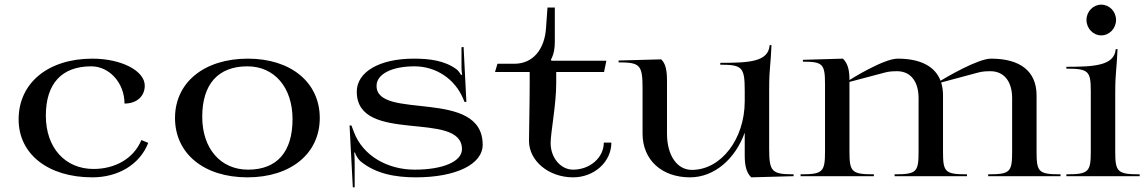

<svg xmlns="http://www.w3.org/2000/svg" viewBox="-20 -757 4932 825"><path d="M60 -244C60 -94.6 186.8 5 377 5C485.5 5 579.9 -48.2 617 -143L587.5 -155.3C554.5 -75.2 474.1 -31 382 -31C259.3 -31 177 -122.6 177 -260C177 -397.8 245.2 -472 372 -472C450.3 -472 515 -400.1 515 -312C567.2 -312 602 -342.8 602 -389C602 -453 501.2 -505 377 -505C186.8 -505 60 -400.6 60 -244Z M732 -250C732 -97 856.4 5 1043 5C1229.6 5 1354 -97 1354 -250C1354 -403 1229.9 -505 1045 -505C857.7 -505 732 -403 732 -250ZM849 -255C849 -396 917.8 -472 1043 -472C1159.3 -472 1237 -381.2 1237 -245C1237 -104.3 1170.2 -28 1046 -28C927.8 -28 849 -118.8 849 -255Z M1482 -218 1496 48H1504V-43C1504 -56.5 1503.8 -92.5 1502 -101L1505 -102C1509 -87.5 1522.3 -69.5 1529 -64C1594.7 -10.1 1678.7 5 1767 5C1939.2 5 2054 -51 2054 -135C2054 -257.8 1940 -283.5 1826 -297.3C1712 -311.1 1598 -312.9 1598 -388C1598 -438.4 1663.2 -472 1761 -472C1852.5 -472 1934.2 -418.9 1970.5 -332.2L1976 -319H1984L1972 -555L1963 -554V-469C1963 -455 1964 -443 1966 -436L1961 -435C1960 -438 1949 -454 1942 -459C1890.5 -497.2 1825 -505 1758 -505C1611 -505 1513 -448.2 1513 -363C1513 -248.4 1626 -229.2 1739 -217.3C1852 -205.4 1965 -200.9 1965 -116C1965 -63.2 1883.8 -28 1762 -28C1646.2 -28 1539.8 -86.7 1501 -189L1490 -218Z M2107 -447.5H2256V-399C2256 -300.8 2253 -196.5 2253 -152C2253 -65.3 2337.9 5 2442.5 5C2533.6 5 2607 -61.8 2607 -144.2H2574.5C2574.5 -80.1 2515.4 -28 2442.5 -28C2389.2 -28 2346 -79.1 2346 -142C2346 -188 2370 -306.6 2370 -399V-447.5H2575.5L2585.5 -496H2350L2347 -500C2360.6 -525.3 2364 -550.1 2364 -579V-724.5H2332.5L2326 -634C2319.9 -549.3 2273.7 -483 2189.5 -483H2117.5Z M2638 -489C2730.5 -489 2741 -477.6 2741 -377V-183C2741 -70.5 2822.6 5 2945 5C3049.4 5 3139.4 -74 3180 -187.1V-87C3180 -42 3189 -13 3208 5L3390 0V-8C3295.5 -8 3285 -19.4 3285 -120V-367C3285 -425.5 3286.7 -446.4 3289.2 -475C3290.9 -494.8 3293 -518.8 3295 -563H3287C3282 -491 3198.7 -487 3075 -487V-479C3169.5 -479 3180 -467.9 3180 -367V-322C3180 -159.6 3078.3 -27 2953 -27C2889 -27 2846 -89.4 2846 -183V-410C2846 -455.5 2840 -484 2821 -502L2638 -497Z M3420 0H3735V-8C3640.5 -8 3630 -17.6 3630 -105V-405L3781 -445C3799.3 -450 3815.6 -451 3834.7 -451C3892.4 -451 3927 -407.5 3927 -335V-105C3927 -17.6 3918.2 -8 3824 -8V0H4135V-8C4040.8 -8 4032 -17.6 4032 -105V-347C4032 -367.4 4029.3 -386 4024 -402.6L4182 -445C4200.3 -450 4216.6 -451 4235.7 -451C4294 -451 4329 -407.5 4329 -335V-105C4329 -17.6 4320.2 -8 4226 -8V0H4537V-8C4442.8 -8 4434 -17.6 4434 -105V-347C4434 -449.7 4365.4 -505 4238.1 -505C4182 -505 4045.1 -424.6 4021.4 -410.1C3997.7 -472.2 3934.7 -505 3837.1 -505C3776.8 -505 3636 -417 3630 -413C3630 -449 3625.7 -482.1 3602 -505L3430 -500V-492C3515.5 -492 3525 -482.1 3525 -395V-105C3525 -17.6 3514.5 -8 3420 -8Z M4648.5 -671.5C4648.5 -634.8 4676.9 -605 4712 -605C4747.1 -605 4775.5 -634.8 4775.5 -671.5C4775.5 -707.4 4747.1 -737 4712 -737C4676.9 -737 4648.5 -707.4 4648.5 -671.5ZM4562 0H4877V-8C4782.5 -8 4772 -17.7 4772 -105V-350C4772 -409.1 4773.7 -429.2 4776.1 -457.4C4777.8 -477.3 4779.9 -502.3 4782 -546H4774C4769 -474 4678.2 -470 4562 -470V-462C4656.5 -462 4667 -452.3 4667 -365V-105C4667 -17.7 4656.5 -8 4562 -8Z"/></svg>

Font: Prida01
Style: Bold
Weight: 700
Designer: gluk
Foundry: gluk
Version: Version 00.072